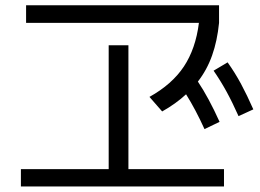

<svg xmlns="http://www.w3.org/2000/svg" viewBox="-20 -715 978 722"><path d="M58.6 -79.1H388.7V-544.9H462.9V-79.1H822.3V-13.7H58.6ZM78.1 -695.3H803.7V-628.9Q796.9 -561 777.6 -506.6Q758.3 -452.1 724.1 -408.2Q764.2 -348.6 805.7 -256.8L749 -229.5Q715.8 -302.7 679.7 -360.4Q641.1 -324.7 589.8 -295.9L542 -350.6Q627 -397.9 671.4 -464.8Q715.8 -531.7 728 -628.9H78.1ZM783.2 -449.2 835.9 -480.5Q863.8 -441.4 886.5 -399.2Q909.2 -356.9 932.6 -303.7L877 -278.3Q853.5 -331.1 831.1 -371.8Q808.6 -412.6 783.2 -449.2Z"/></svg>

Font: Pretendard JP
Style: Regular
Weight: 400
Designer: Base glyphs from Inter by Rasmus Andersson; Hangeul glyphs from Noto Sans CJK(Source Han Sans) by Jang Soo-young and Kan
Foundry: Kil Hyung-jin
Version: Version 1.309